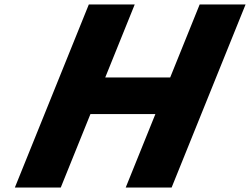

<svg xmlns="http://www.w3.org/2000/svg" viewBox="-20 -845 1126 865"><path d="M387.4 -331H680L546.3 0H753.1L1086.4 -825H879.6L746.7 -496H454.1L587 -825H380.2L46.9 0H253.7Z"/></svg>

Font: Hussar
Style: BdWideOblFour
Weight: 700
Foundry: Cannot Into Space Fonts
Version: Version 2.00